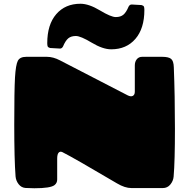

<svg xmlns="http://www.w3.org/2000/svg" viewBox="-20 -1003 1005 1024"><path d="M738 -700H845Q879 -700 892.5 -689Q906 -678 907 -644Q913 -492 913 -317Q913 -142 906 -61Q904 -38 888.5 -19Q873 0 848 0H681Q646 0 604 -25Q372 -162 312 -192Q300 -197 292.5 -188.5Q285 -180 285 -157V-46Q285 -27 271 -16Q250 1 163 1Q139 1 116.5 -0.5Q94 -2 79.5 -20.5Q65 -39 63 -62Q56 -152 56 -337.5Q56 -523 60 -590Q64 -657 75 -678.5Q86 -700 120 -700H230Q264 -700 300 -681Q610 -520 662 -494Q679 -486 689 -492Q699 -498 699 -514V-654Q699 -674 709.5 -687Q720 -700 738 -700ZM573 -740Q528 -740 469 -775.5Q410 -811 384.5 -811Q359 -811 344 -798.5Q329 -786 316 -755Q310 -744 300 -744L247 -747Q237 -750 234.5 -755Q232 -760 232 -773Q232 -872 280 -927.5Q328 -983 409 -983Q454 -983 513 -947.5Q572 -912 597.5 -912Q623 -912 638 -924.5Q653 -937 666 -968Q672 -979 682 -979L735 -976Q745 -973 747.5 -968Q750 -963 750 -950Q750 -851 702 -795.5Q654 -740 573 -740Z"/></svg>

Font: Chango
Style: Regular
Weight: 400
Designer: Manuel Lupez
Foundry: Fontstage
Version: Version 1.001